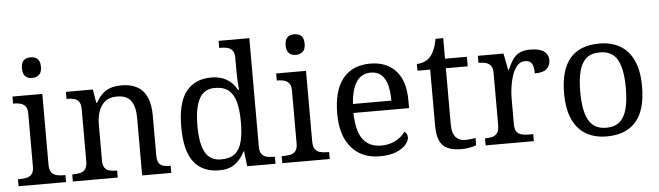

<svg xmlns="http://www.w3.org/2000/svg" viewBox="-48 -947 3930 1145"><g transform="rotate(-5 1917.0 -375.0)"><path d="M161.1 -636.2Q104 -636.2 104 -698.2Q104 -759.8 161.1 -759.8Q176.3 -759.8 189.5 -754.2Q202.6 -748.5 210.2 -735.1Q217.8 -721.7 217.8 -698.2Q217.8 -663.6 200.9 -649.9Q184.1 -636.2 161.1 -636.2ZM307.1 0H22.9V-42H36.1Q58.1 -42 76.7 -46.4Q95.2 -50.8 106.7 -65.2Q118.2 -79.6 118.2 -108.9V-425.8Q118.2 -455.6 106.7 -470Q95.2 -484.4 76.7 -489.3Q58.1 -494.1 33.2 -494.1V-536.1H211.9V-113.8Q211.9 -82.5 223.1 -67.1Q234.4 -51.8 252.9 -46.9Q271.5 -42 293.9 -42H307.1Z M937 0H762.7V-345.2Q762.7 -410.2 738 -446Q713.4 -481.9 652.8 -481.9Q607.4 -481.9 581.1 -459.5Q531.7 -417.5 531.7 -319.8V-108.9Q531.7 -79.6 542.7 -65.2Q553.7 -50.8 571.8 -46.4Q589.8 -42 616.7 -42V0H347.7V-42Q378.4 -42 397 -46.9Q415.5 -51.8 426.8 -67.1Q438 -82.5 438 -113.8V-425.8Q438 -455.6 427 -470Q416 -484.4 397.9 -489.3Q379.9 -494.1 353 -494.1V-536.1H514.6L527.8 -455.1H532.7Q553.2 -492.2 577.1 -512Q601.1 -531.7 628.9 -538.8Q656.7 -545.9 689 -545.9Q741.2 -545.9 778.8 -525.4Q856.9 -483.4 856.9 -350.1V-113.8Q856.9 -82.5 866.2 -67.1Q875.5 -51.8 892.3 -46.9Q909.2 -42 937 -42Z M1223.6 9.8Q1125 9.8 1072.5 -56.6Q1020 -123 1020 -267.1Q1020 -411.6 1072.5 -478.8Q1125 -545.9 1223.6 -545.9Q1329.6 -545.9 1377 -458H1382.8Q1377 -509.3 1377 -567.9V-649.9Q1377 -679.7 1365.5 -694.1Q1354 -708.5 1335.4 -713.1Q1316.9 -717.8 1286.6 -717.8V-759.8H1470.7V-109.9Q1470.7 -80.6 1482.2 -65.9Q1493.7 -51.3 1512.2 -46.6Q1530.8 -42 1561 -42V0H1391.6L1380.9 -89.8H1377Q1355 -43.9 1318.6 -17.1Q1282.2 9.8 1223.6 9.8ZM1240.7 -54.2Q1293 -54.2 1322.5 -77.4Q1352.1 -100.6 1364.5 -147.7Q1377 -194.8 1377 -267.1Q1377 -336.4 1364.5 -384.5Q1352.1 -432.6 1322.3 -457.3Q1292.5 -481.9 1239.7 -481.9Q1173.8 -481.9 1145.3 -426.5Q1116.7 -371.1 1116.7 -266.1Q1116.7 -159.7 1145.5 -106.9Q1174.3 -54.2 1240.7 -54.2Z M1739.7 -636.2Q1682.6 -636.2 1682.6 -698.2Q1682.6 -759.8 1739.7 -759.8Q1754.9 -759.8 1768.1 -754.2Q1781.2 -748.5 1788.8 -735.1Q1796.4 -721.7 1796.4 -698.2Q1796.4 -663.6 1779.5 -649.9Q1762.7 -636.2 1739.7 -636.2ZM1885.7 0H1601.6V-42H1614.7Q1636.7 -42 1655.3 -46.4Q1673.8 -50.8 1685.3 -65.2Q1696.8 -79.6 1696.8 -108.9V-425.8Q1696.8 -455.6 1685.3 -470Q1673.8 -484.4 1655.3 -489.3Q1636.7 -494.1 1611.8 -494.1V-536.1H1790.5V-113.8Q1790.5 -82.5 1801.8 -67.1Q1813 -51.8 1831.5 -46.9Q1850.1 -42 1872.6 -42H1885.7Z M2185.5 9.8Q2076.7 9.8 2015.1 -62.3Q1953.6 -134.3 1953.6 -264.2Q1953.6 -404.3 2011.2 -475.1Q2068.8 -545.9 2175.3 -545.9Q2272 -545.9 2327.6 -485.6Q2383.3 -425.3 2383.3 -307.1V-261.2H2050.3Q2052.7 -152.3 2090.1 -102.8Q2127.4 -53.2 2199.2 -53.2Q2233.9 -53.2 2261.7 -63.2Q2289.6 -73.2 2310.1 -88.9Q2330.6 -104.5 2342.3 -123Q2349.6 -119.6 2355.5 -110.6Q2361.3 -101.6 2361.3 -88.9Q2361.3 -68.8 2342.3 -45.9Q2323.2 -22.9 2284.2 -6.6Q2245.1 9.8 2185.5 9.8ZM2282.2 -314.9Q2282.2 -368.2 2271.7 -408Q2261.2 -447.8 2237.3 -470Q2213.4 -492.2 2173.3 -492.2Q2118.2 -492.2 2087.9 -446.8Q2057.6 -401.4 2052.2 -314.9Z M2673.8 9.8Q2623 9.8 2591.1 -4.9Q2559.1 -19.5 2543.9 -53.5Q2528.8 -87.4 2528.8 -145V-479H2452.6V-519Q2470.7 -519 2492.2 -526.4Q2513.7 -533.7 2530.8 -550.8Q2563.5 -585 2576.7 -659.2H2622.6V-536.1H2753.4V-479H2622.6V-142.1Q2622.6 -90.8 2643.3 -66.9Q2664.1 -43 2698.7 -43Q2734.4 -43 2762.7 -49.8V-5.9Q2749 0.5 2723.4 5.1Q2697.8 9.8 2673.8 9.8Z M3107.4 0H2818.8V-42Q2844.2 -42 2862.8 -46.9Q2881.3 -51.8 2892.6 -67.1Q2903.8 -82.5 2903.8 -113.8V-425.8Q2903.8 -455.6 2892.3 -470Q2880.9 -484.4 2862.3 -489.3Q2843.8 -494.1 2818.8 -494.1V-536.1H2972.7L2991.7 -437H2996.6Q3008.8 -467.3 3024.2 -491.9Q3039.6 -516.6 3064.7 -531.2Q3089.8 -545.9 3133.8 -545.9Q3188.5 -545.9 3215.1 -526.6Q3241.7 -507.3 3241.7 -473.1Q3241.7 -441.4 3220.2 -421.6Q3198.7 -401.9 3148.4 -401.9Q3148.4 -443.4 3136.7 -461.7Q3125 -480 3095.7 -480Q3067.4 -480 3048.6 -457.8Q3029.8 -435.5 3018.6 -401.9Q3007.3 -368.2 3002.4 -331.5Q2997.6 -294.9 2997.6 -266.1V-108.9Q2997.6 -79.6 3009 -65.2Q3020.5 -50.8 3039.1 -46.4Q3057.6 -42 3079.6 -42H3107.4Z M3543.9 9.8Q3471.7 9.8 3419.7 -20.8Q3367.7 -51.3 3339.8 -113Q3312 -174.8 3312 -269Q3312 -545.9 3546.9 -545.9Q3618.7 -545.9 3670.7 -515.6Q3722.7 -485.4 3750.7 -423.8Q3778.8 -362.3 3778.8 -269Q3778.8 -127.9 3719 -59.1Q3659.2 9.8 3543.9 9.8ZM3545.9 -42Q3595.7 -42 3625.5 -67.6Q3655.3 -93.3 3668.5 -143.8Q3681.6 -194.3 3681.6 -269Q3681.6 -380.9 3650.6 -437Q3619.6 -493.2 3544.9 -493.2Q3494.6 -493.2 3464.8 -468Q3435.1 -442.9 3421.9 -393.1Q3408.7 -343.3 3408.7 -269Q3408.7 -194.3 3422.1 -143.8Q3435.5 -93.3 3465.6 -67.6Q3495.6 -42 3545.9 -42Z"/></g></svg>

Font: Satisar Sharada
Style: Regular
Weight: 400
Designer: Vinodh Rajan & Sunil Mahnoori
Version: 2.2